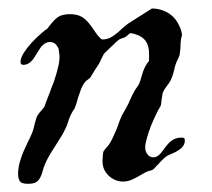

<svg xmlns="http://www.w3.org/2000/svg" viewBox="-20 -431 509 461"><path d="M23.4 -14.2Q23.4 -26.4 27.3 -41Q30.3 -52.2 36.1 -66.4Q40.5 -76.7 45.9 -87.9Q52.7 -101.1 56.2 -109.9Q58.6 -115.2 60.1 -120.6Q60.5 -122.6 61.5 -126Q62.5 -130.9 63.5 -134.3Q64.5 -138.2 65.4 -141.1Q66.9 -147 68.8 -151.4Q70.8 -155.3 74.2 -159.7Q75.7 -161.6 77.6 -163.6Q81.5 -168.5 85 -172.4Q86.9 -174.8 87.9 -178.2Q88.4 -179.7 88.4 -180.2Q88.9 -182.1 91.8 -189Q93.3 -192.9 95.7 -199.2Q98.1 -205.6 99.6 -209Q102.1 -216.3 103 -218.8Q106 -225.6 109.4 -234.9Q113.3 -246.6 116.2 -256.8Q119.1 -267.6 121.1 -276.4Q123 -288.1 123 -296.4L120.6 -314.5Q116.7 -321.3 114.7 -323.7Q109.4 -330.1 99.6 -330.1Q88.4 -330.1 78.6 -318.4Q74.7 -313 69.3 -304.2Q62.5 -292.5 58.1 -287.1Q48.3 -275.4 36.6 -275.4Q31.7 -275.4 30.3 -277.8Q29.3 -279.8 29.3 -283.2Q29.3 -292 38.1 -305.7Q44.4 -315.4 55.2 -327.6Q65.4 -338.9 77.1 -349.1Q87.4 -358.4 93.8 -362.3Q100.1 -371.1 105 -376.5Q111.3 -384.3 116.7 -388.2Q123 -393.1 130.9 -395Q138.2 -397 147.9 -397Q165 -397 176.3 -390.6Q184.1 -386.2 192.4 -376.5Q198.7 -369.1 204.1 -360.8Q212.4 -347.7 220.7 -339.4Q223.6 -336.4 224.1 -336.4H225.6H228Q236.8 -336.4 246.1 -341.3Q252.9 -344.7 262.2 -352.5Q267.6 -356.9 272.9 -362.3Q281.2 -369.6 287.1 -374L344.7 -410.6Q359.4 -410.6 372.6 -405.3Q384.3 -400.9 393.6 -392.6Q402.8 -384.3 408.7 -372.6Q414.6 -361.8 417 -348.6V-348.1Q417 -346.2 416 -342.8Q415 -337.9 414.6 -336.9Q414.1 -334.5 413.6 -327.1Q413.6 -322.3 413.1 -314Q412.6 -309.1 412.1 -305.7Q411.6 -297.4 407.7 -290.5Q406.7 -288.6 405.3 -285.6Q401.9 -277.8 399.4 -269Q398.9 -266.6 398.4 -263.7Q395.5 -252.4 393.1 -246.1Q390.6 -238.3 385.7 -231.4Q384.3 -229.5 382.8 -227.5Q377.9 -221.2 375.5 -217.3Q372.1 -211.9 370.6 -207.5Q370.1 -205.6 369.6 -202.1Q368.7 -197.8 368.2 -192.9Q367.7 -189 367.2 -184.6Q367.2 -181.6 366.7 -180.7Q366.7 -179.7 366.2 -178.2Q365.2 -175.3 363.3 -172.4Q359.9 -167.5 354 -154.8Q347.7 -141.6 342.3 -128.4Q336.4 -112.8 333 -100.6Q328.6 -85.4 328.6 -77.1Q328.6 -68.4 333 -62Q338.4 -53.2 348.6 -53.2Q357.9 -53.2 366.7 -64Q370.1 -67.9 373.5 -72.8Q382.8 -85.9 390.1 -91.8Q400.9 -100.6 415.5 -100.6Q418.9 -100.6 420.4 -100.1Q423.8 -99.6 423.8 -93.3Q423.8 -85.4 418 -78.1Q413.6 -72.8 404.8 -67.9Q398.9 -64.5 392.6 -62Q382.3 -58.1 376.5 -53.2Q374.5 -51.8 371.6 -48.8Q366.2 -43.9 359.4 -36.1Q357.4 -34.2 355.5 -32.2Q349.6 -25.4 348.1 -24.4Q346.7 -22.9 341.3 -21.5Q338.9 -21 335.9 -20Q330.1 -18.1 320.3 -12.2Q315.4 -9.3 311 -6.8Q300.3 -1 293.9 1.5Q284.7 4.9 275.4 4.9Q265.6 4.9 256.3 1Q247.6 -2.9 240.7 -9.3Q233.9 -16.1 230 -24.4Q226.1 -33.2 226.1 -45.4Q226.1 -49.8 226.6 -53.7Q227.1 -64.5 229 -68.4Q230 -70.3 233.4 -74.2Q233.9 -74.7 234.4 -75.2Q238.3 -79.6 240.2 -82Q241.7 -84 242.2 -84.5Q250 -97.2 258.8 -118.2Q263.2 -128.4 267.6 -142.1Q270 -148.4 272.9 -154.3Q275.4 -159.2 278.8 -164.6Q281.7 -169.4 283.7 -173.3Q287.6 -180.2 289.6 -184.6Q291 -189 293.5 -193.8Q295.4 -198.2 298.3 -204.1Q300.3 -207.5 301.3 -209.5Q303.7 -214.4 304.2 -214.4Q304.2 -215.3 306.2 -217.8Q307.1 -219.7 311 -224.6Q313.5 -227.5 316.9 -237.3Q318.8 -243.7 320.3 -249Q326.7 -272.5 337.9 -284.7V-301.8Q337.9 -321.3 329.8 -332.5Q321.8 -343.8 305.7 -348.6Q303.2 -349.6 298.3 -350.6Q293.9 -351.6 293.5 -351.6Q292.5 -351.6 289.1 -348.6Q289.1 -348.6 287.4 -347.2Q285.6 -345.7 285.6 -345.7Q282.2 -342.8 280.8 -341.8Q278.8 -340.8 272.5 -338.9Q267.1 -336.9 265.1 -335.4Q263.7 -334.5 258.8 -330.1Q252.9 -324.7 246.1 -317.9Q241.7 -313.5 235.4 -307.6Q231.4 -303.7 229.5 -301.8L223.1 -289.1Q221.7 -285.2 216.8 -276.4Q213.9 -272 208 -263.2Q205.6 -258.8 204.1 -256.8Q198.7 -248 198.2 -247.1Q198.2 -246.1 195.8 -243.7Q194.3 -242.7 191.4 -240.2Q189.5 -238.8 188 -237.8Q185.1 -235.4 181.6 -230.5Q178.2 -225.6 174.8 -217.8Q172.4 -211.9 169.4 -202.1Q168.5 -199.2 167.5 -196.8Q164.1 -184.6 163.1 -181.2Q160.6 -173.8 158.7 -169.9Q157.2 -168 154.8 -164.1Q147.9 -152.8 143.6 -138.7Q139.6 -125 128.4 -105.5Q120.6 -92.8 112.8 -80.6Q98.1 -58.6 90.3 -42Q84.5 -29.3 82 -19Q80.1 -11.2 77.1 -5.9Q73.2 2.4 66.9 6.3Q60.1 10.3 47.9 10.3Q36.1 10.3 31.2 7.3Q23.4 2.4 23.4 -14.2Z"/></svg>

Font: IM FELL English
Style: Italic
Weight: 400
Italic angle: -18°
Designer: Igino Marini
Foundry: Igino Marini
Version: 3.00